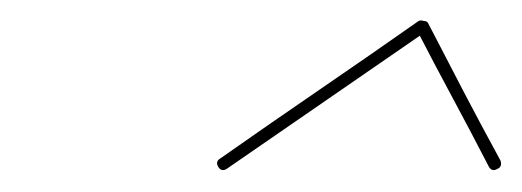

<svg xmlns="http://www.w3.org/2000/svg" viewBox="-20 -566 498 183"><path d="M190 -415Q237 -448 284.5 -480.5Q332 -513 379 -546Q381 -547 384 -546Q387 -546 388 -544Q405 -511 422 -478.5Q439 -446 457 -413Q459 -407 454 -405Q449 -402 446 -407Q429 -440 411.5 -472.5Q394 -505 377 -538Q376 -540 382 -539Q387 -537 386 -536Q338 -503 291 -470.5Q244 -438 196 -405Q191 -402 188 -407Q185 -412 190 -415Z"/></svg>

Font: FRB American Cursive Guidelines Thin
Style: Italic
Weight: 100
Italic angle: -25°
Version: Version 2.0;Modular Font Editor K font №1